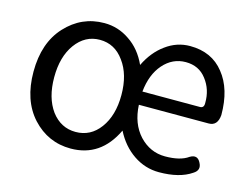

<svg xmlns="http://www.w3.org/2000/svg" viewBox="-82 -693 1102 842"><g transform="rotate(15 468.5 -272.0)"><path d="M295 13Q192 13 121 -64Q51 -141 51 -271Q51 -402 122 -479Q194 -557 297 -557Q360 -557 412 -521Q465 -486 495 -420Q526 -484 576 -520Q626 -557 686 -557Q785 -557 840 -487Q896 -418 896 -300Q892 -250 852 -250H535Q539 -165 587 -113Q636 -61 704 -61Q773 -61 809 -87Q841 -106 857 -74Q874 -43 843 -24Q789 13 696 13Q633 13 580 -23Q527 -59 495 -122Q431 13 295 13ZM187 -120Q230 -63 297 -63Q365 -63 407 -120Q450 -178 450 -271Q450 -364 407 -422Q365 -481 297 -481Q230 -481 187 -422Q145 -364 145 -271Q145 -178 187 -120ZM535 -310H796Q815 -310 814 -333Q815 -394 780 -439Q746 -484 686 -484Q626 -484 584 -436Q543 -389 535 -310Z"/></g></svg>

Font: Swei Gothic CJK TC Regular
Style: Regular
Weight: 400
Version: Version 2.129